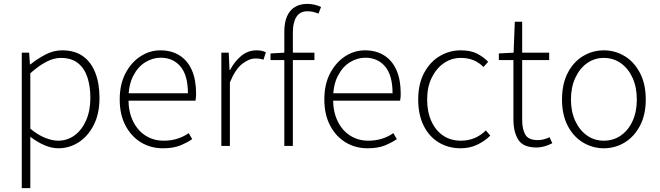

<svg xmlns="http://www.w3.org/2000/svg" viewBox="-20 -751 3395 988"><path d="M92 217V-480H130L134 -420H137Q172 -448 213.5 -470Q255 -492 300 -492Q364 -492 406.5 -462Q449 -432 470.5 -376.5Q492 -321 492 -247Q492 -166 462.5 -108Q433 -50 385 -19Q337 12 280 12Q246 12 209.5 -3.5Q173 -19 136 -47V42V217ZM278 -27Q327 -27 364.5 -55Q402 -83 423.5 -132.5Q445 -182 445 -247Q445 -306 430 -352.5Q415 -399 381.5 -426Q348 -453 293 -453Q257 -453 218.5 -433Q180 -413 136 -374V-89Q177 -55 214 -41Q251 -27 278 -27Z M818 12Q756 12 706 -18Q656 -48 626 -104.5Q596 -161 596 -239Q596 -318 626 -374.5Q656 -431 703.5 -461.5Q751 -492 805 -492Q862 -492 903.5 -466Q945 -440 967 -390.5Q989 -341 989 -270Q989 -262 988.5 -252.5Q988 -243 986 -233H623V-271H947Q947 -363 909 -408.5Q871 -454 806 -454Q766 -454 728 -431Q690 -408 665.5 -360.5Q641 -313 641 -241Q641 -175 665 -126.5Q689 -78 730 -52.5Q771 -27 822 -27Q861 -27 893.5 -37.5Q926 -48 951 -66L969 -35Q941 -16 906 -2Q871 12 818 12Z M1119 0V-480H1157L1161 -391H1164Q1187 -435 1221.5 -463.5Q1256 -492 1300 -492Q1313 -492 1324.5 -490Q1336 -488 1348 -482L1336 -444Q1326 -447 1317.5 -448.5Q1309 -450 1294 -450Q1262 -450 1226.5 -422.5Q1191 -395 1163 -327V0Z M1443 0V-587Q1443 -635 1457 -667Q1471 -699 1497.5 -715Q1524 -731 1562 -731Q1579 -731 1597.5 -727Q1616 -723 1632 -715L1619 -681Q1589 -693 1562 -693Q1524 -693 1505.5 -664.5Q1487 -636 1487 -584V0ZM1372 -442V-476L1444 -480H1598V-442Z M1871 12Q1809 12 1759 -18Q1709 -48 1679 -104.5Q1649 -161 1649 -239Q1649 -318 1679 -374.5Q1709 -431 1756.5 -461.5Q1804 -492 1858 -492Q1915 -492 1956.5 -466Q1998 -440 2020 -390.5Q2042 -341 2042 -270Q2042 -262 2041.5 -252.5Q2041 -243 2039 -233H1676V-271H2000Q2000 -363 1962 -408.5Q1924 -454 1859 -454Q1819 -454 1781 -431Q1743 -408 1718.5 -360.5Q1694 -313 1694 -241Q1694 -175 1718 -126.5Q1742 -78 1783 -52.5Q1824 -27 1875 -27Q1914 -27 1946.5 -37.5Q1979 -48 2004 -66L2022 -35Q1994 -16 1959 -2Q1924 12 1871 12Z M2350 12Q2288 12 2238.5 -17.5Q2189 -47 2160.5 -103.5Q2132 -160 2132 -239Q2132 -319 2162.5 -376Q2193 -433 2243 -462.5Q2293 -492 2351 -492Q2401 -492 2434 -475.5Q2467 -459 2492 -433L2468 -406Q2447 -428 2418 -440.5Q2389 -453 2352 -453Q2303 -453 2264 -426Q2225 -399 2201.5 -351Q2178 -303 2178 -239Q2178 -176 2199.5 -128Q2221 -80 2260 -53.5Q2299 -27 2352 -27Q2391 -27 2424 -41.5Q2457 -56 2480 -80L2503 -53Q2473 -24 2435 -6Q2397 12 2350 12Z M2742 8Q2672 8 2647 -32Q2622 -72 2622 -136V-442H2547V-476L2623 -480L2629 -639H2667V-480H2806V-442H2667V-133Q2667 -87 2683 -58.5Q2699 -30 2748 -30Q2762 -30 2776.5 -33.5Q2791 -37 2808 -45L2822 -14Q2803 -4 2782 2Q2761 8 2742 8Z M3087 12Q3030 12 2980.5 -17.5Q2931 -47 2901.5 -103.5Q2872 -160 2872 -239Q2872 -319 2901.5 -376Q2931 -433 2980.5 -462.5Q3030 -492 3087 -492Q3145 -492 3194 -462.5Q3243 -433 3273 -376Q3303 -319 3303 -239Q3303 -160 3273 -103.5Q3243 -47 3194 -17.5Q3145 12 3087 12ZM3087 -27Q3136 -27 3174.5 -53.5Q3213 -80 3235 -128Q3257 -176 3257 -239Q3257 -302 3235 -350.5Q3213 -399 3174.5 -426Q3136 -453 3087 -453Q3039 -453 3001 -426Q2963 -399 2940.5 -350.5Q2918 -302 2918 -239Q2918 -176 2940.5 -128Q2963 -80 3001 -53.5Q3039 -27 3087 -27Z"/></svg>

Font: Source Sans 3 ExtraLight Light
Style: Regular
Weight: 300
Version: Version 3.052;hotconv 1.1.0;makeotfexe 2.6.0